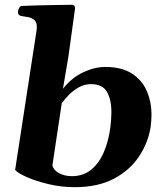

<svg xmlns="http://www.w3.org/2000/svg" viewBox="-20 -776 689 807"><path d="M43.5 -61.5 133.8 -648.9Q134.3 -651.4 134.3 -653.3Q134.3 -655.3 134.5 -657.5Q134.8 -659.7 134.8 -661.6Q134.8 -685.1 122.3 -693.8Q109.9 -702.6 93.3 -704.8Q76.7 -707 64.9 -710Q60.1 -712.4 57.4 -716.3Q54.7 -720.2 55.7 -729.5Q56.6 -735.4 60.8 -742.9Q64.9 -750.5 70.8 -751Q139.6 -753.9 196.8 -754.6Q253.9 -755.4 283.2 -755.9Q287.1 -755.9 291.3 -752.9Q295.4 -750 295.4 -741.2Q295.4 -740.2 295.4 -739Q295.4 -737.8 294.9 -736.3L267.6 -539.1L244.6 -402.8Q281.7 -449.7 329.8 -472.2Q377.9 -494.6 422.4 -494.6Q490.7 -494.6 533.4 -467.5Q576.2 -440.4 596.4 -394.8Q616.7 -349.1 616.7 -293Q616.7 -269 612.8 -240.2Q602.1 -174.8 563.7 -117.4Q525.4 -60.1 458.5 -24.7Q391.6 10.7 293.5 10.7Q238.3 10.7 185.5 -1.7Q132.8 -14.2 94.2 -31Q55.7 -47.9 43.5 -61.5ZM239.7 -342.8 200.2 -80.6Q205.1 -60.5 228.3 -48.1Q251.5 -35.6 282.2 -35.6Q329.6 -35.6 362.8 -62.5Q396 -89.4 416 -135.5Q436 -181.6 443.8 -240.2Q445.8 -257.3 447 -273.2Q448.2 -289.1 448.2 -303.7Q448.2 -358.4 429.2 -390.4Q410.2 -422.4 362.3 -422.4Q335.4 -422.4 312 -409.4Q288.6 -396.5 270.3 -377.9Q252 -359.4 239.7 -342.8Z"/></svg>

Font: Gelasio
Style: Italic
Weight: 400
Italic angle: -8.5°
Designer: Eben Sorkin
Foundry: Eben Sorkin
Version: Version 1.008